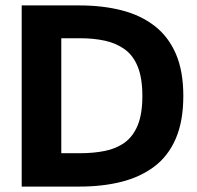

<svg xmlns="http://www.w3.org/2000/svg" viewBox="-20 -688 728 708"><path d="M60 0V-668H273Q358 -668 428.5 -650Q499 -632 550 -592.5Q601 -553 628.5 -489.5Q656 -426 656 -334Q656 -241 628 -176.5Q600 -112 548.5 -73.5Q497 -35 427.5 -17.5Q358 0 273 0ZM206 -123H275Q325 -123 367 -131.5Q409 -140 440 -162.5Q471 -185 488 -226.5Q505 -268 505 -334Q505 -400 488 -442Q471 -484 439.5 -506.5Q408 -529 366.5 -538Q325 -547 275 -547H206Z"/></svg>

Font: Atkinson Hyperlegible Next
Style: Bold
Weight: 700
Designer: Elliott Scott, Megan Eiswerth, Linus Boman, Theodore Petrosky, Letters from Sweden
Foundry: Applied Design Works, Letters from Sweden
Version: Version 2.001